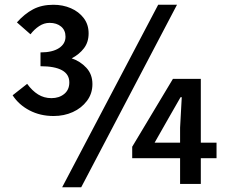

<svg xmlns="http://www.w3.org/2000/svg" viewBox="-20 -772 952 806"><path d="M205 -285Q149 -285 104 -308.5Q59 -332 33 -372L94 -420Q115 -391 140 -375.5Q165 -360 196 -360Q228 -360 249.5 -377.5Q271 -395 271 -426Q271 -460 240.5 -477Q210 -494 150 -494V-552Q200 -552 227.5 -570Q255 -588 255 -618Q255 -645 236.5 -660.5Q218 -676 188 -676Q165 -676 144.5 -662.5Q124 -649 108 -628L51 -678Q83 -714 119 -733Q155 -752 204 -752Q244 -752 277.5 -737.5Q311 -723 331.5 -696Q352 -669 352 -632Q352 -595 332.5 -569.5Q313 -544 281 -527Q317 -515 342.5 -487.5Q368 -460 368 -419Q368 -379 345 -348.5Q322 -318 285.5 -301.5Q249 -285 205 -285ZM241 14 644 -752H723L321 14ZM736 0V-236L743 -364H738L687 -275L629 -173H889V-108H535V-156L706 -441H823V0Z"/></svg>

Font: Noto Sans HK Thin SemiBold
Style: Regular
Weight: 600
Version: Version 2.004-H2;hotconv 1.0.118;makeotfexe 2.5.65603